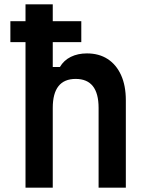

<svg xmlns="http://www.w3.org/2000/svg" viewBox="-20 -868 690 888"><path d="M28 -673V-770H356V-673ZM98 0V-848H224V-558H257Q275 -589 307.5 -605Q340 -621 382 -621Q438 -621 478 -595Q518 -569 540 -520.5Q562 -472 562 -404V0H436V-369Q436 -436 409.5 -469.5Q383 -503 330 -503Q277 -503 250.5 -469.5Q224 -436 224 -369V0Z"/></svg>

Font: Martian Mono SemiCondensed Medium
Style: Regular
Weight: 500
Width: 4
Designer: Roman Shamin
Foundry: Evil Martians
Version: Version 1.000